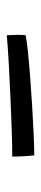

<svg xmlns="http://www.w3.org/2000/svg" viewBox="208 -916 123 580"><g transform="rotate(90 270.0 -626.5)"><path d="M453.5 -601.5Q421 -601.5 375.2 -600Q329.5 -598.5 277.8 -596.2Q226 -594 176.2 -591.2Q126.5 -588.5 87 -585Q86 -599.5 85.8 -614.5Q85.5 -629.5 87 -642Q104 -645.5 138.5 -649Q173 -652.5 216 -655.8Q259 -659 303.8 -661.8Q348.5 -664.5 387.2 -666.2Q426 -668 450 -668Q451 -661 452.2 -641.5Q453.5 -622 453.5 -601.5Z"/></g></svg>

Font: Grandstander Thin
Style: Regular
Weight: 400
Version: Version 1.200